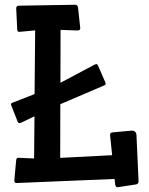

<svg xmlns="http://www.w3.org/2000/svg" viewBox="-20 -764 623 805"><path d="M473.1 21Q464.8 21 462.9 9.8L460.4 -13.7L48.8 3.4Q40.5 3.4 40 -8.3L47.9 -93.3Q48.8 -101.1 55.7 -102.5L123 -99.6L124.5 -276.4L68.4 -249.5Q65.4 -248 61 -248Q56.6 -248 54.2 -253.4L26.9 -322.8Q25.9 -325.7 25.9 -327.9Q25.9 -330.1 30.3 -332.5L125 -369.6L127.4 -636.7L61 -630.4Q55.7 -630.4 54.2 -632.8Q52.7 -635.3 52.2 -641.1L47.9 -729Q48.3 -740.2 59.6 -740.2L296.4 -744.1Q305.7 -743.2 307.1 -732.9L316.4 -647Q316.4 -640.1 313.2 -638.4Q310.1 -636.7 305.2 -636.2L233.9 -638.7L233.4 -417L377 -493.2Q380.9 -495.1 384.8 -495.1Q388.7 -495.1 391.6 -487.8L421.9 -418Q422.9 -415 422.9 -411.6Q422.9 -408.2 417.5 -406.2L232.9 -327.1L232.4 -102.1L450.2 -113.3L441.4 -198.7Q441.4 -208 452.6 -209L531.7 -216.3Q551.3 -216.3 552.2 -197.3L561 -3.4Q560.1 7.8 550.3 9.3Z"/></svg>

Font: Wellfleet
Style: Regular
Weight: 400
Designer: Riccardo De Franceschi
Foundry: Riccardo De Franceschi
Version: Version 1.002